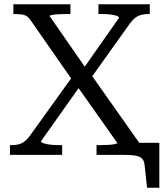

<svg xmlns="http://www.w3.org/2000/svg" viewBox="-20 -730 776 905"><path d="M43 -664V-710H312V-664H295Q277 -664 258.5 -663Q240 -662 227 -660Q214 -658 214 -654L398 -389L404 -386L644 -46V0H435V-46H452Q470 -46 488.5 -47Q507 -48 520 -50.5Q533 -53 533 -56L336 -335L330 -339L126 -632Q111 -655 93.5 -659.5Q76 -664 48 -664ZM27 0V-46H36Q64 -46 83.5 -55.5Q103 -65 123 -93L330 -381L367 -338L173 -64Q173 -59 186 -54.5Q199 -50 219 -48Q239 -46 257 -46H273V0ZM403 -354 365 -395 541 -646Q541 -652 528.5 -656Q516 -660 497 -662Q478 -664 459 -664H444V-710H686V-664H681Q652 -664 632 -655Q612 -646 592 -619ZM563 0H533V-57H731V155H673L662 51Q660 28 649.5 17.5Q639 7 618.5 3.5Q598 0 563 0Z"/></svg>

Font: Roboto Serif 28pt
Style: Regular
Weight: 400
Designer: Greg Gazdowicz
Foundry: Commercial Type
Version: Version 1.008